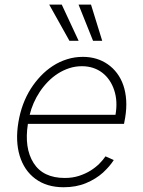

<svg xmlns="http://www.w3.org/2000/svg" viewBox="-20 -800 619 832"><path d="M59.7 -270.2Q73.2 -351.9 113.6 -415.8Q132.5 -445.3 156.4 -470.5Q180.4 -495.7 208.8 -514.2Q237.2 -532.7 270.1 -543.1Q302.9 -553.6 339.1 -553.6Q400.6 -553.6 446.7 -521.7Q469.8 -505.7 487 -482.8Q504.3 -459.9 514.4 -430.6Q524.5 -401.3 526.8 -365.9Q529.1 -330.6 522.4 -290.1L517.4 -263.1H100.9Q84.5 -158.7 125.4 -93.8Q166.5 -28.8 261 -28.8Q294 -28.8 322.1 -37.8Q350.1 -46.9 372.3 -60.7Q394.5 -74.6 410.9 -91.1Q427.2 -107.6 437.1 -122.5L473 -106.5Q464.8 -93.4 453.1 -79.7Q441.4 -66.1 426.1 -51.8Q395.2 -24.1 352.6 -6.4Q310 11.4 255.7 11.4Q182.5 11.4 133.2 -25.2Q108.7 -43.3 91.6 -68.7Q74.6 -94.1 65.2 -125.4Q55.8 -156.6 54.3 -193.2Q52.9 -229.8 59.7 -270.2ZM480.5 -302.6Q490.8 -361.9 474.8 -409.4Q467 -433.2 453.8 -452.4Q440.7 -471.6 422.9 -485.1Q405.2 -498.6 383 -505.9Q360.8 -513.1 334.9 -513.1Q306.5 -513.1 280.4 -504.6Q254.3 -496.1 231.2 -481.4Q208.1 -466.6 188.2 -446.4Q168.3 -426.1 152.7 -402.7Q137.1 -379.3 125.9 -353.7Q114.7 -328.1 108.7 -302.6ZM193.2 -780.2H247.5L320.7 -623.2H280.9ZM374.3 -780.2 422.9 -623.2H383.2L320.3 -780.2Z"/></svg>

Font: Inter P Extra Light
Style: Italic
Weight: 200
Italic angle: 9.39999°
Designer: Rasmus Andersson
Foundry: rsms
Version: Version 3.018;git-588b23468